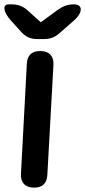

<svg xmlns="http://www.w3.org/2000/svg" viewBox="-50 -822 390 880"><path d="M167 -20 195 -526C197 -565 175 -588 136 -588H134C96 -588 75 -569 73 -530L46 -24C44 15 66 38 105 38H106C144 38 165 19 167 -20ZM0 -728 47 -676C68 -653 90 -643 121 -643H150C180 -643 202 -651 224 -671L289 -728C330 -764 331 -802 289 -802C260 -802 239 -794 215 -777L137 -720L77 -774C55 -794 32 -802 2 -802H-11C-40 -802 -35 -767 0 -728Z"/></svg>

Font: 寒蝉团圆体 Round
Style: Regular
Weight: 500
Designer: 寒蝉字型
Version: Version 2.700;Glyphs 3.1.1 (3135)